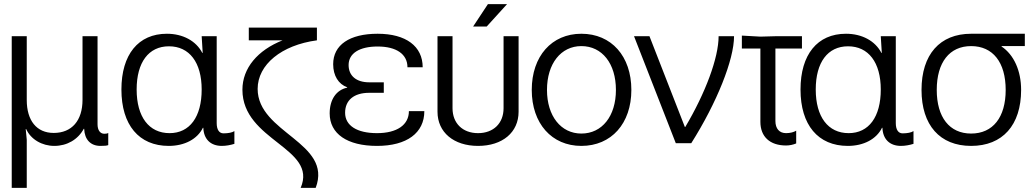

<svg xmlns="http://www.w3.org/2000/svg" viewBox="-20 -696 5025 933"><path d="M37 217H110V-17L105 -69H107C130 -18 185 13 244 13C306 13 359 -18 387 -70H389C391 -18 420 13 468 13C486 13 501 12 506 9V-50C502 -47 495 -46 487 -46C467 -46 454 -63 454 -92V-520H381V-211C381 -110 329 -50 241 -50C158 -50 110 -110 110 -210V-520H37Z M800 13C877 13 939 -20 966 -75H968C970 -20 1003 13 1058 13C1078 13 1100 9 1119 3V-59C1109 -52 1089 -48 1066 -48C1045 -48 1033 -66 1033 -98V-520H960L965 -439H963C933 -497 869 -532 791 -532C652 -532 570 -431 570 -261C570 -89 655 13 800 13ZM644 -261C644 -393 702 -471 801 -471C900 -471 960 -393 960 -261C960 -128 902 -49 804 -49C704 -49 644 -128 644 -261Z M1441 217H1514C1598 -4 1232 -49 1232 -264C1232 -382 1348 -477 1520 -500V-562H1189V-500H1353C1232 -452 1158 -365 1158 -260C1158 -11 1525 22 1441 217Z M1657 -148C1657 -209 1700 -245 1774 -245H1845V-296H1774C1711 -296 1674 -328 1674 -380C1674 -437 1727 -470 1815 -470C1906 -470 1960 -433 1960 -369H2034C2034 -471 1953 -532 1815 -532C1679 -532 1599 -478 1599 -384C1599 -328 1625 -287 1667 -272V-270C1614 -259 1582 -212 1582 -145C1582 -46 1667 13 1812 13C1957 13 2042 -50 2042 -156H1967C1967 -89 1909 -49 1812 -49C1714 -49 1657 -86 1657 -148Z M2303 13C2422 13 2500 -53 2500 -153V-520H2427V-170C2427 -97 2378 -49 2303 -49C2228 -49 2179 -97 2179 -170V-520H2106V-153C2106 -53 2185 13 2303 13ZM2279 -567H2345L2444 -676H2351Z M2805 -532C2661 -532 2564 -423 2564 -259C2564 -96 2661 13 2805 13C2951 13 3048 -96 3048 -259C3048 -423 2951 -532 2805 -532ZM2638 -259C2638 -387 2706 -472 2805 -472C2906 -472 2973 -387 2973 -259C2973 -132 2906 -47 2805 -47C2706 -47 2638 -132 2638 -259Z M3136 -520H3061L3264 0H3339C3464 -198 3547 -406 3547 -520H3472C3472 -415 3408 -244 3310 -79H3308Z M3675 -104C3675 -32 3721 11 3800 11C3817 11 3835 7 3849 1V-61C3838 -54 3820 -49 3800 -49C3767 -49 3748 -71 3748 -108V-460H3877V-520H3748L3675 -518L3585 -523V-460H3675Z M4100 13C4177 13 4239 -20 4266 -75H4268C4270 -20 4303 13 4358 13C4378 13 4400 9 4419 3V-59C4409 -52 4389 -48 4366 -48C4345 -48 4333 -66 4333 -98V-520H4260L4265 -439H4263C4233 -497 4169 -532 4091 -532C3952 -532 3870 -431 3870 -261C3870 -89 3955 13 4100 13ZM3944 -261C3944 -393 4002 -471 4101 -471C4200 -471 4260 -393 4260 -261C4260 -128 4202 -49 4104 -49C4004 -49 3944 -128 3944 -261Z M4699 -532C4547 -532 4458 -431 4458 -259C4458 -88 4547 13 4699 13C4852 13 4942 -88 4942 -259C4942 -352 4907 -430 4847 -470V-472H4960V-532ZM4532 -259C4532 -393 4594 -472 4699 -472C4805 -472 4867 -393 4867 -259C4867 -126 4805 -47 4699 -47C4594 -47 4532 -126 4532 -259Z"/></svg>

Font: Non Bureau Light
Style: Regular
Weight: 300
Designer: Jona Saucedo
Foundry: Non Foundry
Version: Version 1.000;FEAKit 1.0